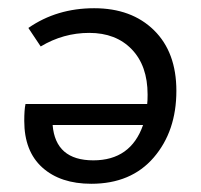

<svg xmlns="http://www.w3.org/2000/svg" viewBox="-20 -441 490 467"><path d="M409 -220Q409 -122 354 -58Q299 6 202 6Q127 6 83 -33.5Q39 -73 39 -147Q39 -174 42 -188H338Q339 -195 339 -211Q339 -281 300.5 -321Q262 -361 197 -361Q134 -361 79 -328L49 -373Q118 -421 209 -421Q300 -421 354.5 -367.5Q409 -314 409 -220ZM207 -51Q298 -51 328 -137H108Q115 -51 207 -51Z"/></svg>

Font: EauTestText Medium
Style: Regular
Weight: 500
Designer: Christian Thalmann (Catharsis Fonts)
Version: Version 0.001;PS 000.001;hotconv 1.0.88;makeotf.lib2.5.64775